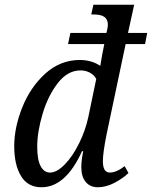

<svg xmlns="http://www.w3.org/2000/svg" viewBox="-20 -780 641 810"><path d="M40 -163Q40 -242 74 -327Q108 -412 170.5 -469Q233 -526 315 -527Q367 -527 403 -502Q411 -552 420 -594H267L277 -641H429L432 -654Q435 -666 435 -676Q435 -698 420.5 -708.5Q406 -719 375 -719H365L374 -760H546L520 -641H601L592 -594H510L430 -215Q414 -135 414 -100Q414 -52 443 -52Q471 -52 506 -79L522 -50Q498 -27 462.5 -8.5Q427 10 393 10Q360 10 341.5 -12.5Q323 -35 323 -75Q323 -102 331 -142H326Q257 10 155 10Q97 10 68.5 -37.5Q40 -85 40 -163ZM353 -288 386 -447Q377 -464 359 -473.5Q341 -483 320 -483Q265 -483 223.5 -429Q182 -375 159.5 -299Q137 -223 137 -161Q137 -106 151.5 -79Q166 -52 191 -52Q220 -52 253.5 -86.5Q287 -121 314 -176Q341 -231 353 -288Z"/></svg>

Font: Noto Serif Narrow
Style: Italic
Weight: 400
Width: 4
Italic angle: -12°
Designer: Monotype Design Team
Foundry: Monotype Imaging Inc.
Version: Version 1.001